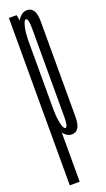

<svg xmlns="http://www.w3.org/2000/svg" viewBox="-162 -635 488 884"><g transform="rotate(-20 82.0 -193.0)"><path d="M14 220H62.5V-542L52 -600H14ZM104 3Q146.5 3 146.5 -66.8Q146.5 -136.5 146.5 -301Q146.5 -466.5 146.5 -536Q146.5 -605.5 104 -605.5Q78 -605.5 59.2 -576.2Q40.5 -547 40.5 -504.5L63 -479Q63 -510.5 69.8 -539Q76.5 -567.5 85.5 -567.5Q98 -567.5 98 -518.2Q98 -469 98 -301Q98 -133 98 -84Q98 -35 85.5 -35Q76.5 -35 69.8 -63.5Q63 -92 63 -125L40.5 -97.5Q40.5 -55 59.2 -26Q78 3 104 3Z"/></g></svg>

Font: Anybody UltraCondensed Light
Style: Regular
Weight: 300
Width: 1
Version: Version 1.113;gftools[0.9.25]